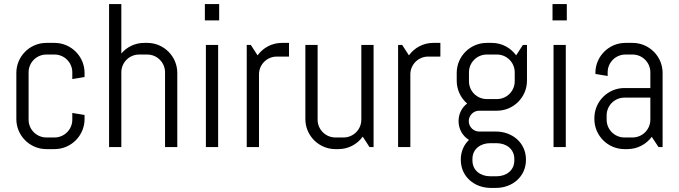

<svg xmlns="http://www.w3.org/2000/svg" viewBox="-20 -720 3324 940"><path d="M394 -137V-157L334 -167V-134C334 -86 295 -47 247 -47H207C159 -47 120 -86 120 -134V-366C120 -414 159 -453 207 -453H247C295 -453 334 -414 334 -366V-333L394 -343V-363C394 -444 328 -510 247 -510H207C126 -510 60 -444 60 -363V-137C60 -56 126 10 207 10H247C328 10 394 -56 394 -137Z M848 0V-363C848 -444 782 -510 701 -510H686C641 -510 601 -490 574 -458V-700H514V0H574V-366C574 -414 613 -453 661 -453H701C749 -453 788 -414 788 -366V0Z M1053 -620V-700H983V-620ZM1048 0V-500H988V0Z M1395 -443V-510H1360C1311 -510 1268 -486 1241 -449L1208 -500H1188V0H1248V-356C1248 -404 1287 -443 1335 -443Z M1809 0V-500H1749V-134C1749 -86 1710 -47 1662 -47H1622C1574 -47 1535 -86 1535 -134V-500H1475V-137C1475 -56 1541 10 1622 10H1637C1686 10 1729 -14 1756 -51L1789 0Z M2136 -443V-510H2101C2052 -510 2009 -486 1982 -449L1949 -500H1929V0H1989V-356C1989 -404 2028 -443 2076 -443Z M2555 63V61C2555 -20 2489 -76 2408 -76H2326C2298 -76 2275 -99 2275 -127C2275 -155 2298 -178 2326 -178H2413C2494 -178 2560 -244 2560 -325V-500H2540L2507 -449C2480 -486 2437 -510 2388 -510H2363C2282 -510 2216 -444 2216 -363V-325C2216 -280 2236 -240 2267 -213C2241 -194 2225 -162 2225 -127C2225 -88 2245 -54 2276 -35C2251 -11 2236 22 2236 61V63C2236 144 2302 200 2383 200H2408C2489 200 2555 144 2555 63ZM2500 -322C2500 -274 2461 -235 2413 -235H2363C2315 -235 2276 -274 2276 -322V-366C2276 -414 2315 -453 2363 -453H2413C2461 -453 2500 -414 2500 -366ZM2498 66C2498 114 2459 143 2411 143H2380C2332 143 2293 114 2293 66V58C2293 10 2332 -19 2380 -19H2411C2459 -19 2498 10 2498 58Z M2755 -620V-700H2685V-620ZM2750 0V-500H2690V0Z M3224 0V-363C3224 -444 3158 -510 3077 -510H3042C2961 -510 2895 -444 2895 -363V-358L2955 -348V-366C2955 -414 2994 -453 3042 -453H3077C3125 -453 3164 -414 3164 -366V-289H3037C2956 -289 2890 -223 2890 -142V-137C2890 -56 2956 10 3037 10H3052C3101 10 3144 -14 3171 -50L3204 0ZM3164 -134C3164 -86 3125 -47 3077 -47H3037C2989 -47 2950 -86 2950 -134V-155C2950 -203 2989 -242 3037 -242H3164Z"/></svg>

Font: Abel
Style: Regular
Weight: 400
Designer: Matthew Desmond
Foundry: Matthew Desmond
Version: Version 1.002